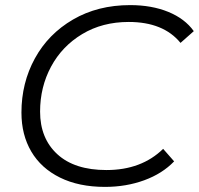

<svg xmlns="http://www.w3.org/2000/svg" viewBox="-20 -726 779 752"><path d="M64 -285Q64 -401 116.5 -497Q169 -593 266 -649.5Q363 -706 490 -706Q574 -706 639 -679.5Q704 -653 739 -604L687 -558Q620 -640 484 -640Q381 -640 302 -592.5Q223 -545 180 -465Q137 -385 137 -289Q137 -184 204.5 -122Q272 -60 397 -60Q534 -60 619 -143L662 -94Q616 -46 545 -20Q474 6 391 6Q289 6 215 -30.5Q141 -67 102.5 -132.5Q64 -198 64 -285Z"/></svg>

Font: Montserrat Alternates
Style: Italic
Weight: 400
Italic angle: -11.3°
Designer: Julieta Ulanovsky
Foundry: Julieta Ulanovsky
Version: Version 7.200